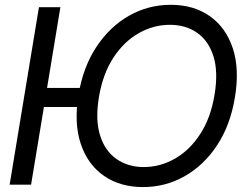

<svg xmlns="http://www.w3.org/2000/svg" viewBox="-20 -757 1005 787"><path d="M320.3 -396.5 311.5 -318.4H88.9L97.7 -396.5ZM227.5 -727.5 107.4 0H19.5L139.6 -727.5ZM566.4 9.8Q472.2 9.8 405.8 -36.4Q339.4 -82.5 311 -167.5Q282.7 -252.4 301.8 -368.7Q320.8 -482.9 375.5 -565.4Q430.2 -647.9 509 -692.6Q587.9 -737.3 679.7 -737.3Q773.9 -737.3 839.8 -690.9Q905.8 -644.5 934.1 -559.6Q962.4 -474.6 942.9 -357.9Q924.3 -244.1 869.9 -161.6Q815.4 -79.1 736.8 -34.7Q658.2 9.8 566.4 9.8ZM569.3 -72.3Q636.7 -72.3 697 -106.7Q757.3 -141.1 800.5 -207.3Q843.8 -273.4 859.4 -368.7Q875 -462.4 855 -526.1Q835 -589.8 788.1 -622.6Q741.2 -655.3 676.3 -655.3Q608.9 -655.3 548.3 -620.8Q487.8 -586.4 444.6 -520.3Q401.4 -454.1 385.3 -357.9Q370.1 -265.1 390.4 -201.4Q410.6 -137.7 457.8 -105Q504.9 -72.3 569.3 -72.3Z"/></svg>

Font: Inter Tight
Style: Italic
Weight: 400
Italic angle: -9.39999°
Designer: Rasmus Andersson
Foundry: rsms
Version: Version 3.002